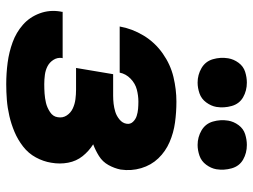

<svg xmlns="http://www.w3.org/2000/svg" viewBox="-118 -686 812 616"><g transform="rotate(90 288.0 -378.0)"><path d="M250 8Q275 8 300.5 6Q326 4 352 -2Q378 -8 403 -18.5Q428 -29 450 -46Q472 -63 485 -87Q498 -111 502 -136Q507 -164 502 -190.5Q497 -217 481 -237Q465 -257 443 -271Q462 -278 480.5 -289.5Q499 -301 509.5 -320Q520 -339 524 -359Q529 -393 519.5 -425Q510 -457 488 -480Q466 -503 436 -516Q406 -529 373 -533.5Q340 -538 306 -538Q267 -538 227 -528.5Q187 -519 151.5 -494Q116 -469 94 -432.5Q72 -396 65 -356H213Q217 -376 232.5 -391Q248 -406 267.5 -411Q287 -416 306 -416Q318 -416 329.5 -415Q341 -414 352 -410.5Q363 -407 371 -398.5Q379 -390 377 -378Q375 -365 363.5 -355.5Q352 -346 339 -342Q326 -338 313 -336.5Q300 -335 287 -335H218L198 -216H268Q283 -216 298.5 -214Q314 -212 328 -205.5Q342 -199 350.5 -186Q359 -173 356 -157Q354 -142 339.5 -132.5Q325 -123 310 -119.5Q295 -116 280 -115Q265 -114 250 -114Q235 -114 220 -116Q205 -118 192.5 -124.5Q180 -131 172 -143.5Q164 -156 166 -171L167 -173H18Q18 -169 17 -166Q11 -131 23 -99Q35 -67 59.5 -45.5Q84 -24 115.5 -12.5Q147 -1 181 3.5Q215 8 250 8ZM445 -606Q462 -606 479.5 -612Q497 -618 508.5 -633.5Q520 -649 523 -666Q527 -691 520 -715.5Q513 -740 492 -752Q471 -764 445 -764Q428 -764 410.5 -758.5Q393 -753 381.5 -737.5Q370 -722 367 -704Q363 -679 370 -655Q377 -631 398.5 -618.5Q420 -606 445 -606ZM245 -606Q262 -606 279.5 -612Q297 -618 308.5 -633.5Q320 -649 323 -666Q327 -691 320 -715.5Q313 -740 292 -752Q271 -764 245 -764Q228 -764 210.5 -758.5Q193 -753 181.5 -737.5Q170 -722 167 -704Q163 -679 170 -655Q177 -631 198.5 -618.5Q220 -606 245 -606Z"/></g></svg>

Font: Iosevka Sparkle Heavy
Style: Italic
Weight: 900
Italic angle: -9°
Designer: Belleve Invis
Foundry: Belleve Invis
Version: Version 4.5.0; ttfautohint (v1.8.3)